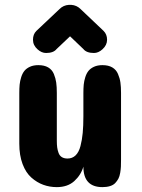

<svg xmlns="http://www.w3.org/2000/svg" viewBox="-20 -767 582 787"><path d="M310.1 -730 404.8 -640.1Q418.9 -626 418.9 -604Q418.9 -582 399.9 -564.9Q383.3 -549.8 365.2 -549.8Q334.5 -549.8 321.8 -565.9L267.1 -618.2L211.9 -565.9Q199.2 -549.8 168.9 -549.8Q150.4 -549.8 133.8 -564.9Q115.2 -581.5 115.2 -604Q115.2 -626.5 128.9 -640.1L224.1 -730Q239.7 -745.6 262.2 -747.1H272Q294.4 -745.6 310.1 -730ZM59.1 -178.2V-386.2Q59.1 -405.3 60.5 -420.2Q62 -435.1 66.9 -450.7Q71.8 -466.3 80.1 -476.6Q88.4 -486.8 102.8 -493.4Q117.2 -500 137.2 -500Q161.6 -500 177.5 -490.7Q193.4 -481.4 200.7 -463.9Q208 -446.3 210.4 -428.7Q212.9 -411.1 212.9 -386.2V-190.9Q212.9 -174.3 214.4 -163.1Q215.8 -151.9 220 -140.4Q224.1 -128.9 233.4 -123Q242.7 -117.2 256.8 -117.2Q276.4 -117.2 289.8 -130.1Q303.2 -143.1 309.8 -168.2Q316.4 -193.4 319.1 -222.4Q321.8 -251.5 321.8 -291V-386.2Q321.8 -405.3 323.2 -420.2Q324.7 -435.1 329.6 -450.7Q334.5 -466.3 342.8 -476.6Q351.1 -486.8 365.5 -493.4Q379.9 -500 399.9 -500Q424.3 -500 440.2 -490.7Q456.1 -481.4 463.6 -463.9Q471.2 -446.3 473.6 -428.7Q476.1 -411.1 476.1 -386.2V-112.8Q476.1 -95.2 475.6 -84.2Q475.1 -73.2 472.7 -58.6Q470.2 -43.9 465.3 -34.7Q460.4 -25.4 452.4 -16.8Q444.3 -8.3 430.9 -4.2Q417.5 0 399.9 0Q321.8 0 321.8 -84Q312 -49.8 284.7 -24.9Q257.3 0 212.9 0Q183.6 0 157.5 -9.5Q131.3 -19 108.6 -39.1Q85.9 -59.1 72.5 -94.7Q59.1 -130.4 59.1 -178.2Z"/></svg>

Font: Concert One
Style: Regular
Weight: 400
Designer: Johan Kallas, Mihkel Virkus
Foundry: Johan Kallas, Mihkel Virkus
Version: Version 1.003